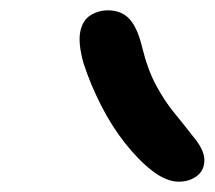

<svg xmlns="http://www.w3.org/2000/svg" viewBox="-20 -829 416 372"><path d="M326 -477Q314 -477 301 -482.5Q288 -488 275 -498Q248 -519 222 -552Q196 -585 175.5 -625.5Q155 -666 142 -706Q131 -745 135.5 -767.5Q140 -790 155.5 -799.5Q171 -809 189 -809Q215 -809 230.5 -792.5Q246 -776 255 -739Q266 -694 282.5 -663.5Q299 -633 317.5 -610.5Q336 -588 353 -566Q376 -539 376 -519Q376 -499 361.5 -488Q347 -477 326 -477Z"/></svg>

Font: Shantell Sans
Style: Italic
Weight: 400
Italic angle: -11°
Designer: Stephen Nixon, Anya Danilova, Shantell Martin
Foundry: Arrow Type
Version: Version 1.011;[c5ecc13dd]